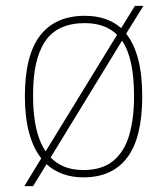

<svg xmlns="http://www.w3.org/2000/svg" viewBox="-20 -596 571 656"><path d="M121 -55Q94 -89 79.5 -142Q65 -195 65 -267Q65 -407 117 -474.5Q169 -542 270 -542Q346 -542 394 -500L441 -576H470L411 -481Q438 -447 452 -394Q466 -341 466 -267Q466 -126 415 -58Q364 10 265 10Q227 10 195 -1.5Q163 -13 139 -35L93 40H63ZM265 -15Q329 -15 367 -46.5Q405 -78 421.5 -134.5Q438 -191 438 -267Q438 -332 428 -379Q418 -426 397 -457L153 -58Q173 -37 201 -26Q229 -15 265 -15ZM380 -477Q360 -497 332.5 -507Q305 -517 270 -517Q176 -517 134 -454.5Q92 -392 93 -267Q93 -206 103.5 -158.5Q114 -111 136 -79Z"/></svg>

Font: Noto Serif Kannada Thin
Style: Regular
Weight: 250
Version: Version 2.003